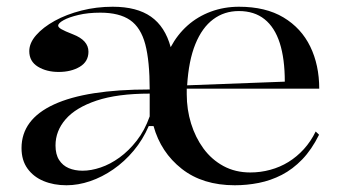

<svg xmlns="http://www.w3.org/2000/svg" viewBox="-20 -535 1021 570"><path d="M177.4 15Q139.5 15 109.5 2.5Q79.5 -9.9 61.7 -34.5Q43.9 -59.1 43.9 -95.3Q43.9 -180.5 140.2 -224.9Q236.6 -269.4 424.4 -269.4Q424.4 -353.6 411.3 -403.5Q398.1 -453.3 366.1 -475.4Q334.2 -497.4 277.7 -497.4Q241.2 -497.4 212.8 -490.6Q184.4 -483.9 168.6 -475Q152.7 -466.2 152.7 -458.8Q152.7 -454 162.2 -448.4Q171.6 -442.8 196.8 -433Q242.6 -415.3 242.6 -381.5Q242.6 -352.1 216.8 -336.7Q191.1 -321.4 154.1 -321.4Q118.2 -321.4 92.6 -337Q66.9 -352.7 66.9 -383.2Q66.9 -407.3 87.3 -430.6Q107.6 -453.9 142.5 -473.2Q177.4 -492.4 221.9 -503.7Q266.3 -515 314.6 -515Q386.3 -515 428.2 -485.5Q470.2 -456 486.7 -395Q506.5 -432.2 536.6 -459.1Q566.7 -485.9 606 -500.5Q645.3 -515 689.4 -515Q768.8 -515 821.7 -483.2Q874.5 -451.5 901.1 -396.7Q927.7 -341.9 927.7 -271.7H534.4V-255Q534.4 -209.9 547.2 -168.4Q560.1 -126.8 584.1 -94Q608.2 -61.2 643.3 -42.1Q678.5 -23 723.1 -23Q753.6 -23 782.4 -30.9Q811.3 -38.7 836.3 -54.1Q861.3 -69.5 882 -92.2Q902.7 -114.9 917.2 -144.6L927.2 -135Q905.3 -90.9 877.3 -61.8Q849.2 -32.7 816.5 -15.8Q783.7 1 748.3 8Q713 15 677.1 15Q581.7 15 519.6 -33.8Q457.5 -82.6 435.8 -160.8H421.6Q404.1 -120.4 376.9 -87.8Q349.7 -55.2 316.4 -32.2Q283.2 -9.2 247.5 2.9Q211.8 15 177.4 15ZM225.2 -28.2Q250.4 -28.2 278.8 -37.8Q307.2 -47.3 334.9 -67.4Q362.5 -87.4 386.1 -117.7Q409.7 -148 424.4 -189.5V-257.1Q328.9 -257.1 266.8 -236.4Q204.8 -215.6 174.8 -180.9Q144.8 -146.2 144.8 -103.2Q144.8 -76.7 155.4 -60.2Q166 -43.6 184 -35.9Q202.1 -28.2 225.2 -28.2ZM535.6 -281.7 825.5 -292.6Q825.5 -360.3 810.6 -407.1Q795.6 -453.9 765.3 -478Q735 -502.2 689 -502.2Q645.8 -502.2 612.9 -477.6Q579.9 -453 560 -404.1Q540.1 -355.2 535.6 -281.7Z"/></svg>

Font: Kalnia Thin
Style: Regular
Weight: 100
Version: Version 1.105